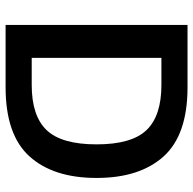

<svg xmlns="http://www.w3.org/2000/svg" viewBox="-22 -668 690 686"><g transform="rotate(90 323.0 -325.0)"><path d="M69.2 0V-650H291.7Q461.7 -650 538.8 -564.6Q615.8 -479.2 615.8 -325Q615.8 -170.8 538.8 -85.4Q461.7 0 291.7 0ZM186.7 -93.3H283.3Q394.2 -93.3 445 -146.7Q495.8 -200 495.8 -325Q495.8 -450 445 -503.3Q394.2 -556.7 283.3 -556.7H186.7Z"/></g></svg>

Font: Familjen Grotesk GF Medium
Style: Regular
Weight: 500
Designer: Anders Wikstroem, Jonas Baeckman, Matilda Gysing, Kristian Moeller
Foundry: Familjen STHLM AB
Version: Version 2.000; Beta; Release 4; Build 6